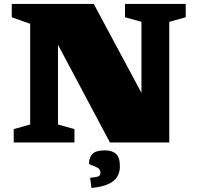

<svg xmlns="http://www.w3.org/2000/svg" viewBox="-20 -727 1004 980"><path d="M134 -91.5V-605.5L40 -639V-707H458.5L702 -253V-615.5L618 -639V-707H928V-639L844 -615.5V0H541L276 -498.5V-91.5L360 -68V0H50V-68ZM440 180.5Q472.5 177.5 482.5 173Q492.5 168.5 492.5 153.5Q492.5 137.5 478 129.2Q463.5 121 449 116.5Q434.5 112 434.5 107.5Q434.5 75 452.8 57.8Q471 40.5 515 40.5Q552.5 40.5 572.2 58.5Q592 76.5 592 123.5Q592 149 580.2 171.8Q568.5 194.5 537.2 210.5Q506 226.5 447 232.5Z"/></svg>

Font: Newsreader Caption ExtraBold
Style: Regular
Weight: 800
Designer: Hugues Gentile
Foundry: Production Type
Version: Version 1.001